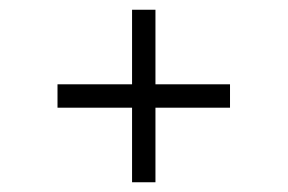

<svg xmlns="http://www.w3.org/2000/svg" viewBox="-20 -516 590 394"><path d="M98 -295V-343H251V-496H299V-343H452V-295H299V-142H251V-295Z"/></svg>

Font: Gilda Display
Style: Regular
Weight: 400
Designer: Eduardo Rodriguez Tunni
Foundry: Eduardo Rodriguez Tunni
Version: Version 1.002; ttfautohint (v1.8.4.7-5d5b);gftools[0.9.22]